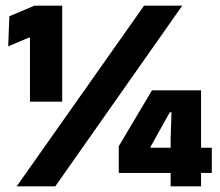

<svg xmlns="http://www.w3.org/2000/svg" viewBox="-20 -659 777 679"><path d="M86 -299.5V-525.5H81L9 -495L13 -601.5L102 -639H200V-299.5ZM39 0 489.5 -639H624.5L175.5 0ZM583.5 0V-172L586.5 -262H580.5L512.5 -140V-105.5L463.5 -136.5H729V-47.5H400V-142L517.5 -339.5H691V0Z"/></svg>

Font: Anek Latin ExtraBold
Style: Regular
Weight: 800
Designer: Yesha Goshar
Foundry: Ek Type
Version: Version 1.003